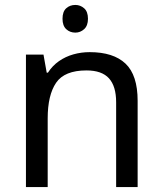

<svg xmlns="http://www.w3.org/2000/svg" viewBox="-20 -757 658 777"><path d="M285 -737Q305 -737 320.5 -723.5Q336 -710 336 -681Q336 -653 320.5 -639Q305 -625 285 -625Q263 -625 248 -639Q233 -653 233 -681Q233 -710 248 -723.5Q263 -737 285 -737ZM343 -546Q439 -546 488 -499.5Q537 -453 537 -349V0H450V-343Q450 -408 421 -440Q392 -472 330 -472Q241 -472 207 -422Q173 -372 173 -278V0H85V-536H156L169 -463H174Q192 -491 218.5 -509.5Q245 -528 277 -537Q309 -546 343 -546Z"/></svg>

Font: ing115
Style: Regular
Weight: 400
Designer: Monotype Design Team
Foundry: Monotype Imaging Inc.
Version: Version 2.013